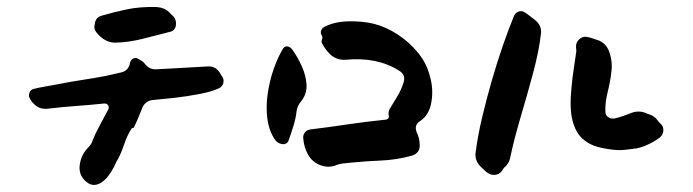

<svg xmlns="http://www.w3.org/2000/svg" viewBox="-20 -520 1981 549"><path d="M483 -447Q480 -432 466 -429Q428 -419 388 -409Q348 -399 309 -398Q291 -398 275 -409Q264 -417 255.5 -427.5Q247 -438 251 -451Q253 -470 270 -475Q308 -486 344 -493.5Q380 -501 428 -500Q451 -498 465 -484Q467 -481 470 -478.5Q473 -476 476 -473Q485 -463 483 -447ZM616 -300Q621 -292 618.5 -282.5Q616 -273 607 -268Q586 -258 549.5 -251Q513 -244 476.5 -240Q440 -236 417 -234Q396 -232 387 -212Q382 -199 375.5 -183.5Q369 -168 363 -156Q362 -154 359.5 -154Q357 -154 356 -152Q344 -134 334 -104.5Q324 -75 313 -58Q312 -55 306 -43Q300 -31 290.5 -18Q281 -5 268 3Q246 16 227 0Q204 -19 208 -48.5Q212 -78 232 -98Q242 -108 245 -119Q251 -135 265 -161Q279 -187 289 -206Q293 -213 289 -219Q285 -225 277 -224Q240 -220 198 -217Q156 -214 115 -209Q91 -207 76 -224Q70 -229 65 -239Q61 -247 64.5 -255.5Q68 -264 77 -266Q94 -270 111 -273Q128 -276 145 -279Q185 -287 215.5 -291.5Q246 -296 283 -303Q306 -308 327 -313Q348 -318 352 -341Q354 -349 361 -352.5Q368 -356 375 -352Q380 -349 385 -346Q390 -343 394 -338Q407 -320 429 -322Q449 -323 476 -324.5Q503 -326 529 -327.5Q555 -329 573 -330Q595 -332 608 -313Q610 -309 612 -306Q614 -303 616 -300Z M1209 -303Q1220 -266 1213.5 -228Q1207 -190 1180 -173Q1164 -162 1171 -143Q1175 -135 1177.5 -125.5Q1180 -116 1180 -107Q1182 -83 1158 -75Q1115 -63 1070 -61Q1025 -59 984 -55Q973 -54 960.5 -52.5Q948 -51 937 -46Q917 -40 898 -47Q873 -56 861 -77.5Q849 -99 847 -125Q846 -134 852 -141.5Q858 -149 868 -150Q918 -156 971.5 -164Q1025 -172 1084 -178Q1092 -180 1092 -187V-188Q1089 -198 1094 -208Q1105 -227 1116 -244.5Q1127 -262 1134 -284Q1141 -306 1121 -318Q1058 -358 967 -349Q945 -348 927 -362Q919 -369 912.5 -377.5Q906 -386 901 -396Q898 -401 901 -408Q903 -413 900 -419Q896 -425 898 -432Q900 -439 907 -443Q936 -458 975.5 -459Q1015 -460 1049 -452Q1084 -443 1117 -421.5Q1150 -400 1175 -369.5Q1200 -339 1209 -303ZM840 -229Q830 -217 828 -202Q826 -182 818.5 -158Q811 -134 805 -118Q800 -106 787 -108Q773 -110 766 -121Q749 -146 744.5 -180.5Q740 -215 745.5 -252.5Q751 -290 763 -324Q775 -358 790 -382Q795 -389 804 -387Q812 -384 816 -378Q831 -357 843 -330.5Q855 -304 856.5 -277.5Q858 -251 840 -229Z M1527 -425Q1521 -373 1504 -310Q1487 -247 1468.5 -184.5Q1450 -122 1439 -70Q1436 -52 1420 -39Q1420 -38 1418 -36Q1414 -27 1404.5 -22.5Q1395 -18 1384 -21Q1375 -24 1367.5 -31Q1360 -38 1352 -46Q1337 -63 1340 -84Q1346 -131 1358.5 -184Q1371 -237 1386.5 -290.5Q1402 -344 1418.5 -391.5Q1435 -439 1450 -475Q1454 -484 1463 -487Q1472 -490 1480 -485Q1488 -480 1496 -473.5Q1504 -467 1512 -461Q1529 -446 1527 -425ZM1872 -163Q1878 -155 1876.5 -144.5Q1875 -134 1867 -127Q1854 -117 1836.5 -108.5Q1819 -100 1802 -96Q1789 -94 1771 -92Q1753 -90 1743 -91Q1716 -93 1690.5 -99.5Q1665 -106 1645.5 -123.5Q1626 -141 1617 -175.5Q1608 -210 1614 -268Q1617 -301 1620.5 -322.5Q1624 -344 1628 -374Q1628 -377 1627.5 -379Q1627 -381 1627 -387Q1627 -398 1635 -406.5Q1643 -415 1655 -415Q1663 -414 1672 -411Q1681 -408 1690 -405Q1710 -398 1720 -377Q1732 -348 1728.5 -317Q1725 -286 1717.5 -256.5Q1710 -227 1711 -201Q1711 -191 1718.5 -185.5Q1726 -180 1736 -181Q1750 -184 1762 -188.5Q1774 -193 1785 -197Q1806 -205 1826 -197Q1828 -196 1830.5 -195Q1833 -194 1836 -193Q1851 -189 1861 -175Q1863 -172 1866 -169Q1869 -166 1872 -163Z"/></svg>

Font: Slackside One
Style: Regular
Weight: 400
Version: Version 1.000